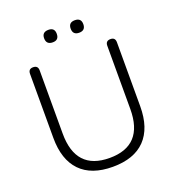

<svg xmlns="http://www.w3.org/2000/svg" viewBox="-157 -1011 1038 1142"><g transform="rotate(-20 362.0 -440.5)"><path d="M362 8Q227 8 157 -64.5Q87 -137 87 -275V-680Q87 -711 117 -711Q148 -711 148 -680V-280Q148 -48 362 -48Q576 -48 576 -280V-680Q576 -711 607 -711Q637 -711 637 -680V-275Q637 -137 567 -64.5Q497 8 362 8ZM446 -810Q406 -810 406 -850Q406 -889 446 -889Q486 -889 486 -850Q486 -810 446 -810ZM279 -810Q238 -810 238 -850Q238 -889 279 -889Q318 -889 318 -850Q318 -810 279 -810Z"/></g></svg>

Font: Nunito Light
Style: Regular
Weight: 300
Designer: Vernon Adams
Foundry: Vernon Adams
Version: Version 3.601; ttfautohint (v1.8.2.53-6de2)